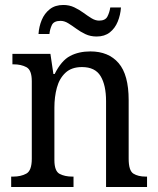

<svg xmlns="http://www.w3.org/2000/svg" viewBox="-20 -753 637 773"><path d="M25 0V-42H33Q64 -42 86 -54Q108 -66 108 -114V-426Q108 -471 86.5 -482.5Q65 -494 35 -494H30V-536H183L195 -455H200Q227 -509 262 -527.5Q297 -546 344 -546Q417 -546 457.5 -499Q498 -452 498 -350V-114Q498 -66 517 -54Q536 -42 567 -42H572V0H407V-346Q407 -410 385 -446.5Q363 -483 310 -483Q268 -483 243.5 -460Q219 -437 209 -400Q199 -363 199 -320V-109Q199 -64 220 -53Q241 -42 271 -42H276V0ZM369 -606Q344 -606 324 -615.5Q304 -625 287 -637.5Q270 -650 254.5 -659.5Q239 -669 224 -669Q197 -669 189 -652.5Q181 -636 179 -616H135Q137 -646 148 -672.5Q159 -699 180.5 -716Q202 -733 235 -733Q259 -733 279 -723.5Q299 -714 316 -701.5Q333 -689 348.5 -679.5Q364 -670 379 -670Q404 -670 412.5 -686.5Q421 -703 424 -723H467Q465 -693 454 -666Q443 -639 422 -622.5Q401 -606 369 -606Z"/></svg>

Font: Noto Serif Myanmar SemiCondensed
Style: Regular
Weight: 400
Width: 4
Designer: Ben Mitchell and the Monotype Design Team
Foundry: Monotype Imaging Inc.
Version: Version 2.106; ttfautohint (v1.8.4.7-5d5b)